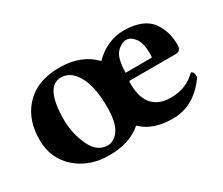

<svg xmlns="http://www.w3.org/2000/svg" viewBox="-85 -648 999 862"><g transform="rotate(-30 414.0 -217.0)"><path d="M259.8 -401.9Q176.8 -401.9 176.8 -229Q176.8 -160.2 206.3 -96.2Q235.8 -32.2 291 -32.2Q324.2 -32.2 349.1 -67.6Q374 -103 374 -184.1Q374 -286.1 342.8 -344Q311.5 -401.9 259.8 -401.9ZM37.1 -207Q37.1 -307.1 91.8 -370.1Q156.2 -444.3 275.9 -443.8Q388.7 -443.8 454.6 -375Q485.8 -407.7 526.1 -425.8Q566.4 -443.8 606.9 -443.8Q660.2 -443.8 697 -428.5Q733.9 -413.1 752.4 -386Q771 -358.9 779.1 -329.8Q787.1 -300.8 787.1 -266.1Q787.1 -235.4 757.8 -234.9H518.1Q518.1 -232.9 517.6 -228Q517.1 -223.1 517.1 -219.2Q517.1 -147.5 550 -111.8Q583 -76.2 643.1 -76.2Q724.1 -76.2 775.9 -128.9Q791 -128.9 791 -98.1Q716.8 9.8 604 9.8Q505.9 9.8 451.2 -40Q447.8 -43.5 444.8 -45.9Q381.3 9.8 274.9 9.8Q172.9 9.8 105 -50Q37.1 -109.9 37.1 -207ZM522 -274.9H658.2Q660.2 -276.9 660.2 -295.9Q660.2 -350.1 640.6 -376Q621.1 -401.9 596.2 -401.9Q585 -401.9 569.1 -392.8Q553.2 -383.8 542 -368.2Q523.9 -340.8 522 -274.9Z"/></g></svg>

Font: Linux Libertine
Style: Bold
Weight: 700
Designer: Philipp H. Poll
Foundry: Philipp H. Poll
Version: Version 5.0.3